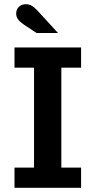

<svg xmlns="http://www.w3.org/2000/svg" viewBox="-20 -894 455 914"><path d="M49 0V-96H142V-572H49V-668H366V-572H272V-96H366V0ZM154 -737 95 -776Q72 -792 64.5 -804Q57 -816 57 -829Q57 -849 70 -861.5Q83 -874 103 -874Q117 -874 129.5 -867.5Q142 -861 157 -845L256 -737Z"/></svg>

Font: Atkinson Hyperlegible Next SemiBold
Style: Regular
Weight: 600
Designer: Elliott Scott, Megan Eiswerth, Linus Boman, Theodore Petrosky, Letters from Sweden
Foundry: Applied Design Works, Letters from Sweden
Version: Version 2.001